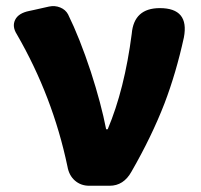

<svg xmlns="http://www.w3.org/2000/svg" viewBox="-20 -595 645 615"><path d="M266 0Q239 0 220 -16.5Q201 -33 196 -62Q149 -286 34 -485Q18 -510 28.5 -531.5Q39 -553 74 -560L88 -563L137 -574Q156 -578 173 -571Q190 -564 198 -549Q235 -474 271 -365Q304 -263 320 -181H325Q379 -309 402 -487Q409 -569 492 -569Q587 -569 569 -475Q544 -361 507 -264Q466 -158 401 -45Q376 0 331 0Z"/></svg>

Font: GenSenRounded TW H
Style: Regular
Weight: 900
Version: Version 1.501;PS 1;hotconv 16.6.51;makeotf.lib2.5.65220